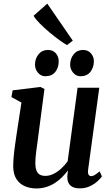

<svg xmlns="http://www.w3.org/2000/svg" viewBox="-20 -1054 633 1084"><path d="M184 10Q151.5 10 122 -2Q92.5 -14 73.8 -41.5Q55 -69 54.5 -116Q54.5 -133.5 56 -154.5Q57.5 -175.5 60.2 -199Q63 -222.5 66.5 -246.2Q70 -270 73 -291.5L101 -475L44.5 -506L51.5 -544L208.5 -563L231 -551.5L196.5 -289Q194 -267.5 191 -246.2Q188 -225 185.2 -204.8Q182.5 -184.5 181 -167Q179.5 -149.5 179.5 -135.5Q179.5 -107 186 -90.8Q192.5 -74.5 205.2 -67.8Q218 -61 236.5 -61Q260 -61 283.2 -72.8Q306.5 -84.5 326.8 -103.5Q347 -122.5 362 -143.5L418 -558.5H540.5L477.5 -96Q475 -77 480 -68.2Q485 -59.5 494.5 -59.5Q503.5 -59.5 514 -65.5Q524.5 -71.5 542.5 -86.5L555.5 -58Q550 -49.5 533.2 -33.2Q516.5 -17 490.2 -3.8Q464 9.5 430.5 9.5Q395.5 9.5 378.2 -6.2Q361 -22 360.5 -48.5Q360 -51 360 -55.8Q360 -60.5 360.8 -66.2Q361.5 -72 362 -78Q362.5 -84 363.5 -89L362 -90Q348 -71.5 330.5 -53.8Q313 -36 290.8 -21.5Q268.5 -7 242 1.5Q215.5 10 184 10ZM235.5 -623.5Q211 -623.5 194 -644Q177 -664.5 177.5 -691Q178.5 -724.5 198.2 -748.2Q218 -772 250.5 -772Q280 -772 296 -752.2Q312 -732.5 311.5 -707.5Q311.5 -672.5 292.2 -648Q273 -623.5 235.5 -623.5ZM434 -623.5Q409.5 -623.5 392.5 -644Q375.5 -664.5 376 -691Q377 -724.5 396.5 -748.2Q416 -772 448.5 -772Q477.5 -772 494 -752.2Q510.5 -732.5 510 -707.5Q509.5 -672.5 490.2 -648Q471 -623.5 434 -623.5ZM358.5 -799.5Q342.5 -808 315.5 -827.5Q288.5 -847 259 -871.8Q229.5 -896.5 205 -921.2Q180.5 -946 169.5 -965L247 -1033.5L391 -824.5Z"/></svg>

Font: Merriweather 28pt SemiBold
Style: Italic
Weight: 600
Italic angle: -7.8°
Version: Version 2.101